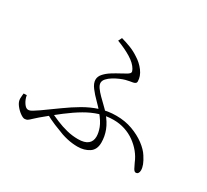

<svg xmlns="http://www.w3.org/2000/svg" viewBox="-145 -972 1290 1195"><g transform="rotate(30 500.0 -374.5)"><path d="M406 -718 419 -744Q455 -734 487 -721.5Q519 -709 549 -689Q587 -666 613 -631Q639 -596 639 -558Q639 -550 633 -545.5Q627 -541 617 -539Q607 -537 594 -535Q581 -533 567 -529Q552 -525 531 -516Q510 -507 489.5 -494.5Q469 -482 455.5 -467Q442 -452 442 -436Q442 -421 455 -402.5Q468 -384 488 -364Q508 -344 528.5 -324.5Q549 -305 563 -289Q601 -244 617 -202Q633 -160 633 -116Q633 -65 598.5 -42.5Q564 -20 516 -20Q499 -20 480 -22Q461 -24 441 -28.5Q421 -33 400 -40Q367 -52 328 -68Q289 -84 245 -109L263 -130Q298 -114 336 -98Q374 -82 414 -72Q454 -62 495 -62Q542 -62 565 -80.5Q588 -99 588 -133Q588 -161 575.5 -194.5Q563 -228 526 -273Q506 -298 477.5 -326Q449 -354 427 -383Q405 -412 405 -438Q405 -461 423.5 -481.5Q442 -502 468.5 -518.5Q495 -535 520.5 -548.5Q546 -562 561 -571Q575 -580 577 -588Q579 -596 571 -610Q553 -642 509 -669Q465 -696 406 -718ZM83 -140Q88 -111 103.5 -88Q119 -65 135 -65Q143 -65 150.5 -68Q158 -71 170.5 -79Q183 -87 204 -101Q259 -140 310 -177Q361 -214 411.5 -243.5Q462 -273 516 -290.5Q570 -308 631 -308Q694 -308 747 -288.5Q800 -269 839.5 -239.5Q879 -210 899 -178Q917 -150 925 -129Q933 -108 933 -90Q933 -77 927.5 -69Q922 -61 911 -61Q901 -61 892 -77.5Q883 -94 875 -112Q861 -147 837 -176.5Q813 -206 781 -229Q749 -252 710.5 -264.5Q672 -277 629 -277Q578 -277 531 -262.5Q484 -248 436 -220Q388 -192 334.5 -151Q281 -110 218 -57Q199 -41 187.5 -29.5Q176 -18 166.5 -11.5Q157 -5 144 -5Q132 -5 111.5 -20Q91 -35 74.5 -57Q58 -79 58 -101Q58 -112 59 -120.5Q60 -129 61 -139Z"/></g></svg>

Font: Noto Serif HK
Style: Regular
Weight: 200
Designer: Ryoko NISHIZUKA 西塚涼子 (kana & ideographs); Frank Grießhammer (Latin, Greek & Cyrillic); Wenlong ZHANG 张文龙 (bopomofo); San
Foundry: Adobe
Version: Version 2.001;hotconv 1.1.0;makeotfexe 2.6.0